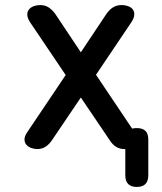

<svg xmlns="http://www.w3.org/2000/svg" viewBox="-20 -580 640 760"><path d="M500 -492 360 -284 503 -71Q511 -73 522 -73Q544 -73 555.5 -62Q567 -51 567 -28V114Q567 137 555.5 148.5Q544 160 521.5 160Q499 160 487.5 148.5Q476 137 476 114V10H472Q454 10 440 1.5Q426 -7 415 -24L300 -194L185 -24Q174 -8 160 1Q146 10 127 10Q115 10 103 5.5Q91 1 84 -7.5Q77 -16 77 -28.5Q77 -41 88 -57L240 -283L99 -492Q88 -509 88 -522Q88 -535 95.5 -543.5Q103 -552 115 -556Q127 -560 139 -560Q158 -560 172 -551Q186 -542 198 -526L300 -373L402 -526Q414 -543 428.5 -551.5Q443 -560 462 -560Q474 -560 486 -556Q498 -552 505 -543.5Q512 -535 511.5 -522Q511 -509 500 -492Z"/></svg>

Font: Maple Mono Medium
Style: Regular
Weight: 500
Monospace: yes
Designer: subframe7536
Version: Version 7.000